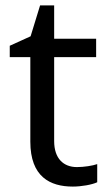

<svg xmlns="http://www.w3.org/2000/svg" viewBox="-20 -679 401 709"><path d="M264 -62C215 -62 180 -93 180 -158V-468H335V-536H180V-659H128L93 -545L16 -510V-468H92V-156C92 -26 165 10 249 10C281 10 320 3 339 -6V-73C322 -67 290 -62 264 -62Z"/></svg>

Font: Noto Sans Hebrew Droid
Style: Bold
Weight: 700
Designer: Monotype Design Team
Foundry: Monotype Imaging Inc.
Version: Version 1.100